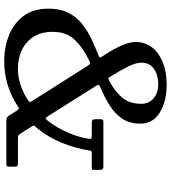

<svg xmlns="http://www.w3.org/2000/svg" viewBox="30 -830 810 910"><g transform="rotate(90 435.0 -375.0)"><path d="M558.5 -460C552.5 -460 548.8 -458.9 547.2 -456.8C545.8 -454.6 545 -450.3 545 -444V-426.5C545 -417.5 546 -411.7 548 -409C550 -406.3 555.3 -405 564 -405H621C628.7 -405 633.7 -404.2 636 -402.8C638.3 -401.2 639 -397.2 638 -390.5C626.7 -323.5 599.2 -260.2 555.5 -200.5C547.8 -190.2 542.8 -185.5 540.2 -186.5C537.8 -187.5 533.2 -193.3 526.5 -204L390.5 -419.5C385.5 -427.2 382.8 -432.6 382.2 -435.8C381.8 -438.9 385.8 -442.3 394.5 -446C425.2 -459 453.5 -473.6 479.5 -489.8C505.5 -505.9 526.4 -525.6 542.2 -548.8C558.1 -571.9 566 -600.7 566 -635C566 -675 548.4 -705.8 513.2 -727.5C478.1 -749.2 433.7 -760 380 -760C341.3 -760 306.8 -754 276.5 -742C246.2 -730 222.3 -713 205 -691C187.7 -669 179 -643 179 -613C179 -595.7 183.6 -575.8 192.8 -553.2C201.9 -530.8 212.7 -509.7 225 -490L243 -461.5C247.7 -454.2 250.9 -449.1 252.8 -446.2C254.6 -443.4 250.8 -440.2 241.5 -436.5C213.8 -425.8 186.8 -414.1 160.5 -401.2C134.2 -388.4 110.5 -373.2 89.5 -355.8C68.5 -338.2 51.8 -316.8 39.5 -291.5C27.2 -266.2 21 -235.7 21 -200C21 -152.3 32.5 -113 55.5 -82C78.5 -51 108.9 -27.9 146.8 -12.8C184.6 2.4 225.7 10 270 10C309 10 346 4.7 381 -6C416 -16.7 448.5 -31.7 478.5 -51C486.2 -56 491.2 -58.9 493.5 -59.8C495.8 -60.6 499.7 -56.8 505 -48.5L526 -15.5C530.3 -8.8 534.2 -4.6 537.8 -2.8C541.2 -0.9 548.7 0 560 0H756C762.7 0 766.7 -1.2 768 -3.8C769.3 -6.2 770 -10.8 770 -17.5V-37.5C770 -44.5 769.2 -49.2 767.5 -51.5C765.8 -53.8 761.7 -55 755 -55H637.5C629.5 -55 624.3 -55.7 622 -57C619.7 -58.3 617 -61.3 614 -66L580.5 -119C575.2 -127.7 573.8 -132.8 576.2 -134.2C578.8 -135.8 582.7 -139.8 588 -146.5C616.7 -181.8 639.6 -220.6 656.8 -262.8C673.9 -304.9 686.2 -348.5 693.5 -393.5C694.2 -398.8 695 -402.1 696 -403.2C697 -404.4 700.7 -405 707 -405H773C779 -405 782.5 -405.5 783.5 -406.5C784.5 -407.5 785 -411 785 -417V-446C785 -455.3 780 -460 770 -460ZM472 -640C472 -601.7 461.8 -570.8 441.2 -547.5C420.8 -524.2 394.8 -504.3 363.5 -488C358.2 -485.3 354.6 -483.8 352.8 -483.2C350.9 -482.8 348.3 -485 345 -490C324.7 -522.7 308.2 -551.5 295.8 -576.5C283.2 -601.5 277 -622.7 277 -640C277 -666.7 286.9 -686.7 306.8 -700C326.6 -713.3 350.7 -720 379 -720C406.7 -720 429.1 -712.6 446.2 -697.8C463.4 -682.9 472 -663.7 472 -640ZM264.5 -391.5C273.2 -395.8 278.8 -397.7 281.2 -397C283.8 -396.3 287.5 -392.2 292.5 -384.5L456 -126.5C460.7 -119.2 463.2 -114.2 463.5 -111.8C463.8 -109.2 460.2 -105.7 452.5 -101C430.2 -86.7 406.7 -75.4 382 -67.2C357.3 -59.1 331.7 -55 305 -55C273.7 -55 244.8 -61 218.5 -73C192.2 -85 171 -103.2 155 -127.5C139 -151.8 131 -182.7 131 -220C131 -264.3 143.9 -299.5 169.8 -325.5C195.6 -351.5 227.2 -373.5 264.5 -391.5Z"/></g></svg>

Font: Besley*
Style: Regular
Weight: 400
Designer: Owen Earl
Foundry: indestructible type*
Version: Version 3.000; ttfautohint (v1.8.3)